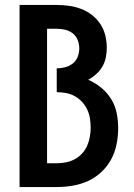

<svg xmlns="http://www.w3.org/2000/svg" viewBox="-20 -755 540 775"><path d="M59 0V-735H208Q234 -735 259 -731.5Q284 -728 307.5 -719Q331 -710 351 -694.5Q371 -679 385 -658Q399 -637 405 -612Q411 -587 411 -562Q411 -542 407 -522.5Q403 -503 393 -486Q383 -469 368 -455.5Q353 -442 336 -433Q364 -421 388 -401.5Q412 -382 428.5 -355.5Q445 -329 451 -298.5Q457 -268 457 -237Q457 -205 450.5 -172.5Q444 -140 428.5 -111.5Q413 -83 389 -60.5Q365 -38 335.5 -24.5Q306 -11 273.5 -5.5Q241 0 208 0ZM170 -96H208Q227 -96 245.5 -99.5Q264 -103 281 -112Q298 -121 311 -135Q324 -149 331.5 -166Q339 -183 342.5 -202Q346 -221 346 -239Q346 -258 343 -277Q340 -296 332 -313Q324 -330 311 -344Q298 -358 281.5 -367Q265 -376 246 -379.5Q227 -383 209 -383V-479Q226 -479 243 -483.5Q260 -488 273.5 -498.5Q287 -509 293.5 -525.5Q300 -542 300 -560Q300 -577 293.5 -593.5Q287 -610 273.5 -620.5Q260 -631 243 -635Q226 -639 208 -639H170Z"/></svg>

Font: Moesevka
Style: Bold
Weight: 700
Monospace: yes
Designer: Belleve Invis
Foundry: Belleve Invis
Version: Version 32.5.0; ttfautohint (v1.8.4)